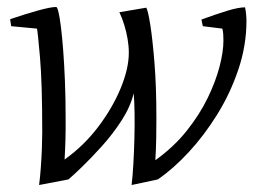

<svg xmlns="http://www.w3.org/2000/svg" viewBox="-20 -522 737 550"><path d="M92 8Q95 -15 97 -43Q99 -71 100 -97.5Q101 -124 101 -143Q101 -285 94.5 -358.5Q88 -432 86 -440L12 -447L9 -467Q50 -481 87.5 -491.5Q125 -502 141 -502Q144 -502 147.5 -487.5Q151 -473 154.5 -445Q158 -417 161 -378Q164 -339 166 -290Q168 -241 168 -184Q168 -167 168 -151.5Q168 -136 167.5 -122Q167 -108 166.5 -94Q166 -80 165 -65Q221 -105 262 -159.5Q303 -214 326 -270Q349 -326 349 -371Q349 -390 345.5 -410.5Q342 -431 336 -450.5Q330 -470 322 -487L399 -500Q404 -492 410.5 -451Q417 -410 422.5 -342Q428 -274 428 -182Q428 -160 427.5 -127Q427 -94 425 -63Q478 -101 515 -147.5Q552 -194 575 -241.5Q598 -289 609 -331.5Q620 -374 620 -405Q620 -417 619.5 -424Q619 -431 617 -440L561 -447L557 -466Q598 -481 630.5 -491Q663 -501 682 -501Q684 -491 685 -481Q686 -471 686 -462Q686 -392 663 -323.5Q640 -255 602.5 -194.5Q565 -134 520.5 -86Q476 -38 432 -8L357 8Q360 -17 362 -52Q364 -87 365 -125Q366 -163 365.5 -197Q365 -231 363 -255Q354 -217 329 -178Q304 -139 272.5 -104Q241 -69 214.5 -43.5Q188 -18 176 -8Z"/></svg>

Font: Manuale Light
Style: Italic
Weight: 300
Italic angle: -11°
Version: Version 1.002